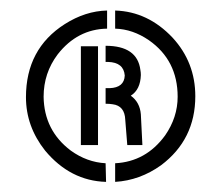

<svg xmlns="http://www.w3.org/2000/svg" viewBox="-20 -702 429 372"><path d="M184.6 -501V-531.2H192.4Q220.7 -532.2 221.7 -555.7Q219.7 -581.1 189.5 -582H184.6V-613.3Q246.1 -613.3 252 -566.4Q252.9 -561.5 252.9 -556.6Q252 -528.3 233.4 -516.6Q251 -503.9 252.9 -480.5L255.9 -420.9H226.6L222.7 -469.7Q221.7 -497.1 198.2 -500Q192.4 -501 184.6 -501ZM185.5 -349.6Q116.2 -351.6 67.4 -410.2Q30.3 -457 30.3 -513.7Q30.3 -607.4 105.5 -655.3Q145.5 -680.7 187.5 -681.6V-646.5Q129.9 -645.5 91.8 -596.7Q64.5 -560.5 64.5 -514.6Q65.4 -449.2 117.2 -410.2Q148.4 -387.7 184.6 -385.7ZM203.1 -349.6V-385.7Q262.7 -388.7 299.8 -439.5Q324.2 -474.6 324.2 -514.6Q324.2 -585 268.6 -624Q237.3 -645.5 203.1 -646.5V-681.6Q266.6 -679.7 314.5 -628.9Q358.4 -581.1 358.4 -515.6Q358.4 -431.6 292 -381.8Q251 -352.5 203.1 -349.6ZM136.7 -420.9V-612.3H169.9V-420.9Z"/></svg>

Font: Post No Bills Colombo
Style: Bold
Weight: 700
Designer: Kosala Senevirathne, Siva Puranthara, Lasantha Premarathna, Tharique Azeez
Foundry: Mooniak
Version: Version 1.220 ; ttfautohint (v1.6)